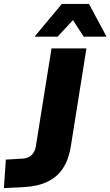

<svg xmlns="http://www.w3.org/2000/svg" viewBox="-49 -953 566 984"><path d="M-29 11 -19 -135 65 -140Q86 -141 100.5 -149Q115 -157 124 -172.5Q133 -188 136 -211L215 -705H394L314 -203Q304 -138 275 -92.5Q246 -47 196 -22.5Q146 2 74 6ZM128 -765 268 -933H407L497 -765H380L325 -850L246 -765Z"/></svg>

Font: Nunito Sans 10pt SemiCondensed Black
Style: Italic
Weight: 900
Width: 4
Italic angle: -9°
Designer: Vernon Adams
Foundry: Vernon Adams
Version: Version 3.101;gftools[0.9.27]